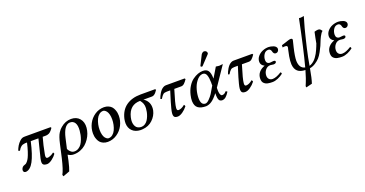

<svg xmlns="http://www.w3.org/2000/svg" viewBox="-39 -1490 4826 2536"><g transform="rotate(-20 2374.0 -222.0)"><path d="M592.8 -432.1 601.1 -419.9Q581.1 -390.6 563.2 -373.8Q545.4 -356.9 522.9 -352.1Q509.8 -348.1 492.2 -348.1H452.1Q421.4 -242.2 398.9 -117.2Q395.5 -97.2 397 -86.9Q399.9 -65.9 417 -65.9Q425.3 -65.9 436.5 -68.1Q447.8 -70.3 468.5 -80.1Q489.3 -89.8 508.8 -106Q518.1 -101.1 520 -84Q496.6 -49.8 457.5 -20.3Q418.5 9.3 387.2 11.2Q376 11.2 367.2 9.8Q344.2 7.3 332.8 -3.7Q321.3 -14.6 320.8 -36.1Q319.8 -52.2 328.1 -91.8Q351.1 -191.9 392.1 -348.1H284.2Q243.7 -168.5 197 -81.5Q150.4 5.4 87.9 11.2Q55.7 11.2 53.2 -14.2Q51.8 -20 51.8 -26.9Q62 -70.8 98.1 -80.1Q109.9 -83 118.9 -88.1Q127.9 -93.3 142.6 -110.4Q157.2 -127.4 170.4 -154.3Q183.6 -181.2 200 -231Q216.3 -280.8 231.9 -348.1H210.9Q204.1 -348.1 200.2 -347.2Q169.4 -345.2 147.7 -328.9Q126 -312.5 107.9 -278.8Q94.7 -277.3 85.9 -286.1Q96.7 -317.9 115.2 -348.9Q133.8 -379.9 160.9 -404.5Q188 -429.2 214.8 -431.2Q220.7 -432.1 233.9 -432.1Z M939 -256.8Q945.3 -329.6 922.6 -366.2Q899.9 -402.8 855 -402.8Q842.3 -402.8 830.1 -398.9Q817.9 -395 803.5 -383.3Q789.1 -371.6 776.6 -353Q764.2 -334.5 751.7 -302.7Q739.3 -271 730 -229L697.8 -86.9Q711.4 -59.1 732.9 -41Q754.4 -22.9 781.7 -22.9Q813.5 -22.9 840.1 -39.3Q866.7 -55.7 883.5 -80.6Q900.4 -105.5 912.6 -138.2Q924.8 -170.9 930.7 -199.7Q936.5 -228.5 939 -256.8ZM625 201.2 531.7 235.8 523.9 213.9Q557.1 155.8 592.8 2.9L634.8 -184.1Q645.5 -232.9 658 -268.6Q670.4 -304.2 685.1 -326.7Q699.7 -349.1 710 -360.6Q720.2 -372.1 735.8 -384.8Q802.2 -441.9 882.8 -441.9Q959.5 -441.9 1002 -391.6Q1044.4 -341.3 1037.6 -262.2Q1034.2 -224.1 1020.8 -186Q1007.3 -147.9 983.2 -112.3Q959 -76.7 927.2 -49.3Q895.5 -22 852.3 -5.4Q809.1 11.2 760.7 11.2Q715.8 11.2 680.7 -14.2Q678.2 -4.4 671.9 27.1Q665.5 58.6 664.1 64.9Q643.1 157.7 625 201.2Z M1317.4 -397Q1286.1 -396.5 1261 -376Q1235.8 -355.5 1220.7 -322.8Q1205.6 -290 1197.5 -252.2Q1189.5 -214.4 1189.5 -176.8Q1189.5 -137.7 1197.3 -108.2Q1205.1 -78.6 1217.3 -63Q1229.5 -47.4 1241.7 -39.8Q1253.9 -32.2 1265.6 -32.2Q1296.9 -32.7 1322 -53.2Q1347.2 -73.7 1362.3 -106.2Q1377.4 -138.7 1385.5 -176.5Q1393.6 -214.4 1393.6 -252Q1393.6 -291 1385.7 -320.6Q1377.9 -350.1 1365.7 -366Q1353.5 -381.8 1341.3 -389.4Q1329.1 -397 1317.4 -397ZM1239.7 9.8H1238.8Q1202.6 9.3 1175 -3.4Q1147.5 -16.1 1132.1 -34.4Q1116.7 -52.7 1106.9 -77.4Q1097.2 -102.1 1094 -122.1Q1090.8 -142.1 1090.8 -162.1Q1090.8 -232.9 1123 -296.1Q1155.3 -359.4 1214.1 -398.9Q1272.9 -438.5 1343.8 -439H1344.7Q1380.9 -438.5 1408.4 -425.8Q1436 -413.1 1451.4 -394.8Q1466.8 -376.5 1476.6 -351.8Q1486.3 -327.1 1489.5 -307.1Q1492.7 -287.1 1492.7 -267.1Q1492.7 -196.3 1460.4 -133.1Q1428.2 -69.8 1369.4 -30.3Q1310.5 9.3 1239.7 9.8Z M1723.1 -24.9Q1750.5 -24.9 1773.7 -39.6Q1796.9 -54.2 1812.3 -76.7Q1827.6 -99.1 1839.1 -128.2Q1850.6 -157.2 1856.2 -184.8Q1861.8 -212.4 1863.3 -237.8Q1864.7 -273.4 1855 -300.3Q1845.2 -327.1 1823.2 -354Q1672.9 -354 1634.3 -193.8Q1627 -158.2 1627 -143.1Q1626 -120.1 1630.6 -99.9Q1635.3 -79.6 1646 -62.3Q1656.7 -44.9 1676.5 -34.9Q1696.3 -24.9 1723.1 -24.9ZM1991.2 -354H1870.1Q1902.3 -335.4 1923.3 -302.5Q1944.3 -269.5 1946.3 -226.1Q1947.8 -202.1 1941.9 -174.8Q1926.3 -104.5 1869.6 -50.5Q1813 3.4 1729 9.8Q1714.4 11.2 1699.2 11.2Q1626 8.3 1584.2 -32.7Q1542.5 -73.7 1541 -141.1Q1541 -168.5 1546.9 -200.2Q1573.2 -316.4 1654.3 -373.8Q1735.4 -431.2 1857.9 -431.2H2063L2071.3 -418.9Q2055.7 -397 2046.6 -385.7Q2037.6 -374.5 2022.5 -364.3Q2007.3 -354 1991.2 -354Z M2244.6 -348.1H2195.8Q2162.6 -348.1 2145.3 -335Q2127.9 -321.8 2102.5 -279.8Q2085.4 -283.2 2083.5 -286.1Q2089.4 -304.2 2097.4 -322Q2105.5 -339.8 2117.9 -360.1Q2130.4 -380.4 2144.3 -395.5Q2158.2 -410.6 2176.5 -420.9Q2194.8 -431.2 2213.9 -431.2H2477.5L2485.8 -418.9Q2464.8 -386.7 2444.1 -367.4Q2423.3 -348.1 2399.4 -348.1H2301.8Q2241.7 -155.3 2238.8 -105Q2234.4 -65.9 2259.8 -65.9Q2300.3 -65.9 2349.6 -106.9Q2352.5 -105.5 2356.9 -97.2Q2361.3 -88.9 2361.8 -83Q2331.1 -43 2291.5 -15.9Q2252 11.2 2221.7 11.2Q2187.5 11.2 2174.3 -4.4Q2161.1 -20 2164.6 -58.1Q2166 -77.6 2177 -121.1Q2188 -164.6 2199.5 -202.6Q2210.9 -240.7 2226.3 -289.3Q2241.7 -337.9 2244.6 -348.1Z M2764.6 -179.2 2788.6 -219.2 2787.6 -244.1Q2787.6 -246.6 2788.1 -250.7Q2788.6 -254.9 2788.6 -256.8Q2787.6 -326.7 2773.7 -365.2Q2759.8 -403.8 2726.6 -405.8H2713.4Q2666 -399.4 2626.5 -344.2Q2594.7 -301.8 2577.6 -240.5Q2560.5 -179.2 2560.5 -121.1Q2562 -24.9 2623.5 -24.9Q2646.5 -24.9 2677.5 -56.2Q2708.5 -87.4 2729.5 -119.4Q2750.5 -151.4 2764.6 -179.2ZM2735.4 -442.9Q2788.1 -442.9 2810.5 -410.4Q2833 -377.9 2834.5 -313Q2835.4 -309.1 2835.4 -298.8L2918.5 -438Q2924.3 -437 2936.8 -435.3Q2949.2 -433.6 2954.6 -433.1Q2956.5 -433.1 2961.2 -432.6Q2965.8 -432.1 2968.3 -432.1Q2974.1 -432.6 2991.2 -434.8Q3008.3 -437 3016.6 -437L2835.4 -169.9Q2835.4 -164.6 2835.2 -154.8Q2835 -145 2835 -137.5Q2835 -129.9 2835.4 -123V-121.1Q2836.9 -89.4 2846.4 -71.8Q2856 -54.2 2868.7 -54.2Q2885.3 -54.2 2898.4 -61Q2911.6 -67.9 2928.2 -86.9Q2941.4 -82 2949.2 -74.2Q2923.3 -32.2 2899.9 -12Q2876.5 8.3 2848.6 9.8Q2831.5 9.8 2820.1 3.4Q2808.6 -2.9 2802.7 -15.1Q2796.9 -27.3 2794.7 -40Q2792.5 -52.7 2791.5 -70.8V-77.1V-109.9Q2742.2 -46.4 2702.6 -19Q2663.1 8.3 2619.6 11.2Q2546.9 11.2 2507.6 -17.6Q2468.3 -46.4 2466.3 -117.2Q2466.3 -155.3 2476.6 -198.2Q2491.2 -262.2 2522 -311.8Q2552.7 -361.3 2590.1 -388.7Q2627.4 -416 2664.3 -429.4Q2701.2 -442.9 2735.4 -442.9ZM2816.4 -670.9Q2828.1 -682.6 2846.2 -679.2Q2858.4 -677.7 2867.7 -668.9Q2877 -660.2 2878.4 -648.9Q2879.4 -646 2879.4 -641.1Q2877.4 -631.8 2871.6 -626L2759.3 -506.8Q2751.5 -499 2747.6 -499Q2741.7 -499 2735.6 -502.9Q2729.5 -506.8 2729.5 -511.2V-513.2Q2731.4 -515.1 2731.4 -519L2734.4 -524.9L2798.3 -651.9Q2803.2 -661.6 2816.4 -670.9Z M3195.3 -348.1H3146.5Q3113.3 -348.1 3095.9 -335Q3078.6 -321.8 3053.2 -279.8Q3036.1 -283.2 3034.2 -286.1Q3040 -304.2 3048.1 -322Q3056.2 -339.8 3068.6 -360.1Q3081.1 -380.4 3095 -395.5Q3108.9 -410.6 3127.2 -420.9Q3145.5 -431.2 3164.6 -431.2H3428.2L3436.5 -418.9Q3415.5 -386.7 3394.8 -367.4Q3374 -348.1 3350.1 -348.1H3252.4Q3192.4 -155.3 3189.5 -105Q3185.1 -65.9 3210.4 -65.9Q3251 -65.9 3300.3 -106.9Q3303.2 -105.5 3307.6 -97.2Q3312 -88.9 3312.5 -83Q3281.7 -43 3242.2 -15.9Q3202.6 11.2 3172.4 11.2Q3138.2 11.2 3125 -4.4Q3111.8 -20 3115.2 -58.1Q3116.7 -77.6 3127.7 -121.1Q3138.7 -164.6 3150.1 -202.6Q3161.6 -240.7 3177 -289.3Q3192.4 -337.9 3195.3 -348.1Z M3502.9 -95.2Q3502.9 -64.5 3520.8 -45.7Q3538.6 -26.9 3569.3 -26.9Q3619.6 -26.9 3694.3 -74.2Q3706.1 -67.4 3706.1 -50.8Q3673.8 -24.9 3631.8 -6.8Q3589.8 11.2 3553.2 11.2Q3534.7 11.2 3519.5 10Q3504.4 8.8 3487.5 5.4Q3470.7 2 3458.3 -4.9Q3445.8 -11.7 3435.3 -22Q3424.8 -32.2 3419.4 -47.9Q3414.1 -63.5 3414.1 -84Q3414.1 -137.2 3445.1 -173.6Q3476.1 -210 3528.3 -228Q3478 -252.9 3478 -298.8Q3478 -342.3 3506.8 -376Q3535.6 -409.7 3576.2 -425.8Q3616.7 -441.9 3659.2 -441.9Q3673.8 -441.9 3691.4 -438.2Q3709 -434.6 3727.1 -427.7Q3745.1 -420.9 3757.1 -408Q3769 -395 3769 -378.9Q3769 -359.9 3756.6 -345.5Q3744.1 -331.1 3725.1 -331.1Q3707 -331.1 3697.5 -343.3Q3688 -355.5 3685.3 -370.1Q3682.6 -384.8 3672.6 -397Q3662.6 -409.2 3644 -409.2Q3604 -409.2 3581.1 -373.3Q3558.1 -337.4 3558.1 -294.9Q3558.1 -269.5 3571.3 -255.4Q3584.5 -241.2 3608.9 -241.2Q3616.7 -241.2 3632.8 -243.7Q3648.9 -246.1 3657.2 -246.1Q3685.1 -246.1 3685.1 -230Q3685.1 -216.3 3673.3 -209.7Q3661.6 -203.1 3646 -203.1Q3638.7 -203.1 3623.5 -206.1Q3608.4 -209 3600.1 -209Q3557.1 -209 3530 -174.1Q3502.9 -139.2 3502.9 -95.2Z M3875 -233.9Q3883.3 -280.8 3894 -326.2Q3896 -332 3896 -333Q3899.9 -340.8 3899.9 -349.1Q3901.4 -352.5 3899.9 -354Q3899.9 -367.2 3892.1 -371.6Q3884.3 -376 3870.1 -376Q3853.5 -377.4 3834 -373Q3834 -394 3835 -403.8Q3857.9 -409.7 3887.7 -420.2Q3917.5 -430.7 3937.7 -436.8Q3958 -442.9 3971.2 -442.9Q3972.2 -442.9 3974.6 -442.4Q3977.1 -441.9 3978 -441.9Q3997.1 -439 3994.1 -418.9Q3991.7 -405.3 3971.2 -325.2Q3942.9 -207 3942.9 -144Q3946.3 -38.1 4023.9 -22.9Q4085.9 -253.4 4168.9 -663.1L4194.8 -661.1L4238.8 -668L4194.8 -514.2Q4192.4 -504.9 4179 -451.9Q4165.5 -398.9 4155.3 -356.4Q4145 -314 4130.9 -253.7Q4116.7 -193.4 4105 -133.8Q4093.3 -74.2 4085 -22.9Q4106 -29.3 4125.2 -41.7Q4144.5 -54.2 4159.7 -69.1Q4174.8 -84 4189.7 -105.2Q4204.6 -126.5 4215.1 -145Q4225.6 -163.6 4236.8 -188.7Q4248 -213.9 4255.1 -231.4Q4262.2 -249 4271 -272.9Q4272 -275.9 4272 -280.8Q4279.8 -311.5 4284.2 -345.2Q4291 -386.2 4300.8 -423.8Q4306.2 -426.8 4323.5 -430.4Q4340.8 -434.1 4351.1 -434.1Q4360.8 -434.1 4367.9 -432.4Q4375 -430.7 4380.4 -426.3Q4385.7 -421.9 4388.2 -419.4Q4390.6 -417 4395.8 -409.7Q4400.9 -402.3 4401.9 -400.9L4404.8 -399.9L4383.8 -378.9Q4355.5 -335.4 4341.8 -301.8Q4321.3 -250 4309.3 -222.2Q4297.4 -194.3 4271.7 -147.7Q4246.1 -101.1 4221.9 -74.7Q4197.8 -48.3 4160.2 -23.7Q4122.6 1 4079.1 8.8Q4055.7 143.6 4033.2 209L3947.8 230L3944.8 210.9Q3986.3 115.7 4015.1 9.8Q3945.3 8.8 3908.2 -23.7Q3871.1 -56.2 3866.2 -123Q3863.8 -169.9 3875 -233.9Z M4481.4 -95.2Q4481.4 -64.5 4499.3 -45.7Q4517.1 -26.9 4547.9 -26.9Q4598.1 -26.9 4672.9 -74.2Q4684.6 -67.4 4684.6 -50.8Q4652.3 -24.9 4610.4 -6.8Q4568.4 11.2 4531.7 11.2Q4513.2 11.2 4498 10Q4482.9 8.8 4466.1 5.4Q4449.2 2 4436.8 -4.9Q4424.3 -11.7 4413.8 -22Q4403.3 -32.2 4397.9 -47.9Q4392.6 -63.5 4392.6 -84Q4392.6 -137.2 4423.6 -173.6Q4454.6 -210 4506.8 -228Q4456.5 -252.9 4456.5 -298.8Q4456.5 -342.3 4485.4 -376Q4514.2 -409.7 4554.7 -425.8Q4595.2 -441.9 4637.7 -441.9Q4652.3 -441.9 4669.9 -438.2Q4687.5 -434.6 4705.6 -427.7Q4723.6 -420.9 4735.6 -408Q4747.6 -395 4747.6 -378.9Q4747.6 -359.9 4735.1 -345.5Q4722.7 -331.1 4703.6 -331.1Q4685.5 -331.1 4676 -343.3Q4666.5 -355.5 4663.8 -370.1Q4661.1 -384.8 4651.1 -397Q4641.1 -409.2 4622.6 -409.2Q4582.5 -409.2 4559.6 -373.3Q4536.6 -337.4 4536.6 -294.9Q4536.6 -269.5 4549.8 -255.4Q4563 -241.2 4587.4 -241.2Q4595.2 -241.2 4611.3 -243.7Q4627.4 -246.1 4635.7 -246.1Q4663.6 -246.1 4663.6 -230Q4663.6 -216.3 4651.9 -209.7Q4640.1 -203.1 4624.5 -203.1Q4617.2 -203.1 4602.1 -206.1Q4586.9 -209 4578.6 -209Q4535.6 -209 4508.5 -174.1Q4481.4 -139.2 4481.4 -95.2Z"/></g></svg>

Font: Common Serif Medium
Style: Italic
Weight: 500
Italic angle: -12°
Designer: Philipp H. Poll, Khaled Hosny
Foundry: Stefan Peev, Context Ltd.
Version: Version 1.026